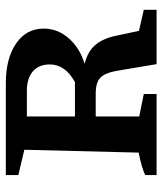

<svg xmlns="http://www.w3.org/2000/svg" viewBox="32 -602 570 675"><g transform="rotate(-90 317.5 -265.0)"><path d="M546 -62 620 -45V0H429L405 -143Q398 -181 381.5 -197.5Q365 -214 325 -214H245V-61L324 -45V0H39V-40Q66 -53 118 -63L128 -465L39 -486V-530H362Q449 -530 501.5 -494Q554 -458 554 -397Q554 -348 520 -309Q486 -270 430 -253Q475 -242 498 -213.5Q521 -185 530 -137ZM336 -456H245V-287H366Q398 -305 413 -327Q428 -349 428 -375Q428 -414 403.5 -435Q379 -456 336 -456Z"/></g></svg>

Font: Piazzolla SC SemiBold
Style: Regular
Weight: 600
Designer: Juan Pablo del Peral
Foundry: Huerta Tipografica
Version: Version 1.330